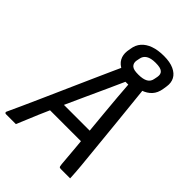

<svg xmlns="http://www.w3.org/2000/svg" viewBox="-271 -1012 1126 1126"><g transform="rotate(45 292.0 -448.5)"><path d="M145 -279H370Q380 -279 391.5 -279Q403 -279 414 -279L438 -290L442 -244L445 -199H139Q135 -199 133 -200.5Q131 -202 130.5 -205Q130 -208 130 -210ZM76 0Q56 0 35.5 0Q15 0 -5 0Q-10 0 -12.5 -2Q-15 -4 -15.5 -7Q-16 -10 -14 -14Q3 -51 24 -97Q45 -143 68 -195Q91 -247 115.5 -302Q140 -357 164.5 -412.5Q189 -468 212.5 -520.5Q236 -573 257 -620Q278 -667 296 -706Q335 -706 373 -706Q411 -706 447 -706Q452 -706 454 -705Q456 -704 457.5 -701Q459 -698 459 -694Q466 -626 473.5 -554Q481 -482 488.5 -407.5Q496 -333 503.5 -256Q511 -179 519 -99Q521 -75 523 -50Q525 -25 526 0Q506 0 486 0Q466 0 448 0Q443 0 439.5 -1.5Q436 -3 434.5 -8.5Q433 -14 432 -24Q427 -87 421 -152Q415 -217 409 -281Q403 -345 397 -408Q391 -471 386 -531Q381 -591 377 -647L398 -630H334L362 -646Q338 -592 310 -530.5Q282 -469 251.5 -402.5Q221 -336 190.5 -268Q160 -200 131 -132Q102 -64 76 0ZM408 -897Q458 -897 490.5 -882Q523 -867 536.5 -841.5Q550 -816 545 -783L541 -757Q535 -719 513.5 -695.5Q492 -672 457.5 -660.5Q423 -649 375 -649Q325 -649 292 -664Q259 -679 245 -705Q231 -731 235 -764L239 -788Q244 -823 265 -847Q286 -871 322 -884Q358 -897 408 -897ZM401 -834Q363 -834 342 -821Q321 -808 317 -783L313 -763Q311 -752 314 -742Q317 -732 325 -725Q334 -718 346.5 -715.5Q359 -713 379 -713Q417 -713 438 -725Q459 -737 463 -763L467 -783Q469 -795 467 -804.5Q465 -814 457 -821Q449 -828 435.5 -831Q422 -834 401 -834Z"/></g></svg>

Font: RecMonoLinear Nerd Font Mono
Style: Italic
Weight: 400
Italic angle: -10°
Monospace: yes
Version: Version 1.085; ttfautohint (v1.8.4.7-5d5b);Nerd Fonts 3.2.1